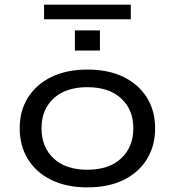

<svg xmlns="http://www.w3.org/2000/svg" viewBox="-20 -799 754 828"><path d="M357 9Q267 9 201.5 -23Q136 -55 100.5 -112.5Q65 -170 65 -246Q65 -321 100.5 -378Q136 -435 201.5 -467Q267 -499 357 -499Q448 -499 513 -467Q578 -435 613.5 -378Q649 -321 649 -246Q649 -170 613.5 -112.5Q578 -55 513 -23Q448 9 357 9ZM357 -67Q450 -67 502.5 -116Q555 -165 555 -246Q555 -326 502.5 -374.5Q450 -423 357 -423Q263 -423 211 -374.5Q159 -326 159 -246Q159 -165 211 -116Q263 -67 357 -67ZM170 -716V-779H544V-716ZM303 -581V-668H411V-581Z"/></svg>

Font: Nunito Sans 10pt Expanded
Style: Regular
Weight: 400
Width: 7
Designer: Vernon Adams
Foundry: Vernon Adams
Version: Version 3.101;gftools[0.9.27]